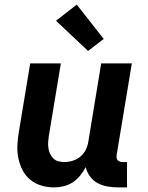

<svg xmlns="http://www.w3.org/2000/svg" viewBox="-20 -805 640 833"><path d="M215 8Q186 8 159 0Q132 -8 111 -25.5Q90 -43 77.5 -67.5Q65 -92 59.5 -119.5Q54 -147 55.5 -176Q57 -205 62 -234L111 -530H244L192 -216Q190 -203 189 -189.5Q188 -176 190 -163Q192 -150 197 -138.5Q202 -127 211 -118Q220 -109 232.5 -105.5Q245 -102 259 -102Q277 -102 295 -107.5Q313 -113 328 -125Q343 -137 351.5 -154Q360 -171 363 -189L419 -530H552L486 -132Q485 -126 486 -120Q487 -114 490.5 -110Q494 -106 499.5 -104Q505 -102 511 -102H531V8H493Q469 8 446 4Q423 0 403.5 -10.5Q384 -21 370.5 -39.5Q357 -58 352 -80Q342 -61 328 -43.5Q314 -26 295.5 -14Q277 -2 256 3Q235 8 215 8ZM362 -584 223 -715 313 -785 430 -636Z"/></svg>

Font: Iosevka Curly XBdEx
Style: Italic
Weight: 800
Width: 7
Italic angle: -9°
Monospace: yes
Designer: Belleve Invis
Foundry: Belleve Invis
Version: Version 11.1.0; ttfautohint (v1.8.3)